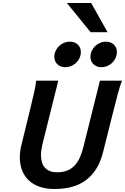

<svg xmlns="http://www.w3.org/2000/svg" viewBox="-20 -1240 829 1272"><path d="M788.6 -705.6Q776.4 -676.3 762 -623.8Q747.6 -571.3 729 -495.6L662.1 -229.5Q632.3 -111.3 553.5 -49.6Q474.6 12.2 340.8 12.2Q283.7 12.2 240.5 -3.4Q197.3 -19 168.7 -46.9Q140.1 -74.7 125.7 -113.3Q111.3 -151.9 111.3 -197.3Q111.3 -235.8 121.6 -278.3L174.8 -495.6Q192.4 -567.4 204.8 -621.8Q217.3 -676.3 219.7 -705.6H366.2L261.2 -284.7Q256.8 -266.1 254.2 -247.8Q251.5 -229.5 251.5 -212.4Q251.5 -188.5 257.1 -167.7Q262.7 -147 275.4 -131.6Q288.1 -116.2 308.6 -107.4Q329.1 -98.6 358.9 -98.6Q398.4 -98.6 427.2 -110.8Q456.1 -123 476.3 -145.5Q496.6 -168 510.3 -199.7Q523.9 -231.4 533.7 -270.5L642.1 -705.6ZM339.8 -863.3Q339.8 -883.3 347.9 -901.6Q356 -919.9 370.1 -933.8Q384.3 -947.8 403.3 -955.8Q422.4 -963.9 443.8 -963.9Q460 -963.9 473.1 -958.7Q486.3 -953.6 495.8 -944.3Q505.4 -935.1 510.5 -922.6Q515.6 -910.2 515.6 -895.5Q515.6 -875 507.6 -856.9Q499.5 -838.9 485.4 -825Q471.2 -811 452.4 -803Q433.6 -794.9 411.6 -794.9Q396 -794.9 382.8 -800Q369.6 -805.2 360.1 -814.2Q350.6 -823.2 345.2 -835.7Q339.8 -848.1 339.8 -863.3ZM579.1 -863.3Q579.1 -883.3 587.2 -901.4Q595.2 -919.4 609.1 -933.3Q623 -947.3 642.1 -955.6Q661.1 -963.9 682.6 -963.9Q698.7 -963.9 711.9 -958.7Q725.1 -953.6 734.6 -944.3Q744.1 -935.1 749.3 -922.6Q754.4 -910.2 754.4 -895.5Q754.4 -875.5 746.3 -857.2Q738.3 -838.9 724.4 -825Q710.4 -811 691.4 -803Q672.4 -794.9 650.9 -794.9Q635.3 -794.9 622.1 -800Q608.9 -805.2 599.4 -814.2Q589.8 -823.2 584.5 -835.7Q579.1 -848.1 579.1 -863.3ZM584 -1220.2 692.4 -1026.9H580.1L422.9 -1220.2Z"/></svg>

Font: Andika New Basic
Style: Bold Italic
Weight: 700
Italic angle: -14°
Designer: Victor Gaultney, Annie Olsen, Pablo Ugerman
Foundry: SIL International
Version: Version 5.500